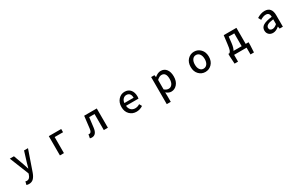

<svg xmlns="http://www.w3.org/2000/svg" viewBox="310 -2538 7380 4743"><g transform="rotate(-30 4000.0 -166.5)"><path d="M758.8 -549.8 556.6 33.2Q521.5 129.9 471.7 180.2Q421.9 230.5 339.8 230.5Q302.7 230.5 270.5 218.8L293 128.9Q319.3 136.7 333 136.7Q413.1 136.7 447.3 34.2L459 -3.9L240.2 -549.8H358.4L460.9 -266.6Q490.2 -174.8 510.7 -112.3H515.6L558.6 -266.6L646.5 -549.8Z M1352.5 0V-549.8H1706.1V-458H1466.8V0Z M2259.8 12.7Q2229.5 12.7 2204.1 3.9L2224.6 -100.6Q2240.2 -96.7 2250 -96.7Q2307.6 -96.7 2320.3 -203.1Q2347.7 -433.6 2361.3 -549.8H2720.7V0H2604.5V-458H2451.2Q2432.6 -293.9 2416 -171.9Q2392.6 12.7 2259.8 12.7Z M3534.2 12.7Q3418.9 12.7 3342.3 -64.9Q3265.6 -142.6 3265.6 -274.4Q3265.6 -403.3 3340.3 -483.9Q3415 -564.5 3516.6 -564.5Q3624 -564.5 3682.6 -493.7Q3741.2 -422.9 3741.2 -302.7Q3741.2 -270.5 3735.4 -245.1H3378.9Q3385.7 -167 3431.6 -122.1Q3477.5 -77.1 3548.8 -77.1Q3617.2 -77.1 3679.7 -118.2L3719.7 -44.9Q3633.8 12.7 3534.2 12.7ZM3377.9 -324.2H3641.6Q3641.6 -395.5 3609.9 -434.6Q3578.1 -473.6 3518.6 -473.6Q3464.8 -473.6 3425.3 -434.1Q3385.7 -394.5 3377.9 -324.2Z M4271.5 222.7V-549.8H4365.2L4375 -490.2H4377.9Q4466.8 -564.5 4546.9 -564.5Q4650.4 -564.5 4707.5 -488.8Q4764.6 -413.1 4764.6 -284.2Q4764.6 -147.5 4694.8 -67.4Q4625 12.7 4527.3 12.7Q4455.1 12.7 4382.8 -48.8L4385.7 44.9V222.7ZM4505.9 -82Q4567.4 -82 4606.4 -135.3Q4645.5 -188.5 4645.5 -282.2Q4645.5 -467.8 4516.6 -467.8Q4455.1 -467.8 4385.7 -401.4V-131.8Q4443.4 -82 4505.9 -82Z M5500 12.7Q5393.6 12.7 5317.4 -65.4Q5241.2 -143.6 5241.2 -274.4Q5241.2 -407.2 5316.9 -485.8Q5392.6 -564.5 5500 -564.5Q5607.4 -564.5 5683.6 -485.4Q5759.8 -406.2 5759.8 -274.4Q5759.8 -143.6 5683.6 -65.4Q5607.4 12.7 5500 12.7ZM5397.9 -133.8Q5435.5 -81.1 5500 -81.1Q5564.5 -81.1 5603 -133.8Q5641.6 -186.5 5641.6 -274.4Q5641.6 -362.3 5603 -415.5Q5564.5 -468.8 5500 -468.8Q5435.5 -468.8 5397.9 -415.5Q5360.4 -362.3 5360.4 -274.4Q5360.4 -186.5 5397.9 -133.8Z M6431.6 -458 6413.1 -290Q6398.4 -157.2 6357.4 -91.8H6589.8V-458ZM6704.1 -91.8H6786.1V-17.6L6775.4 193.4H6676.8V0H6321.3V193.4H6222.7L6210 -17.6V-91.8H6239.3Q6264.6 -105.5 6281.7 -150.9Q6298.8 -196.3 6312.5 -314.5L6341.8 -549.8H6704.1Z M7429.7 12.7Q7358.4 12.7 7313 -30.8Q7267.6 -74.2 7267.6 -146.5Q7267.6 -234.4 7346.2 -282.2Q7424.8 -330.1 7596.7 -349.6Q7594.7 -469.7 7492.2 -469.7Q7418.9 -469.7 7333 -414.1L7290 -492.2Q7403.3 -564.5 7511.7 -564.5Q7612.3 -564.5 7662.1 -503.9Q7711.9 -443.4 7711.9 -331.1V0H7618.2L7607.4 -63.5H7604.5Q7516.6 12.7 7429.7 12.7ZM7464.8 -78.1Q7527.3 -78.1 7596.7 -141.6V-277.3Q7478.5 -263.7 7428.7 -233.4Q7378.9 -203.1 7378.9 -154.3Q7378.9 -116.2 7402.3 -97.2Q7425.8 -78.1 7464.8 -78.1Z"/></g></svg>

Font: Gen Shin Gothic Monospace Medium
Style: Regular
Weight: 500
Designer: [Source Han Sans]
Ryoko NISHIZUKA  (kana & ideographs); Paul D. Hunt (Latin, Greek & Cyrillic); Wenlong ZHANG  (bopomofo
Version: Version 1.002.20150607